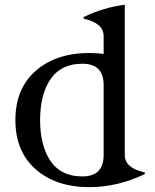

<svg xmlns="http://www.w3.org/2000/svg" viewBox="-20 -767 645 797"><path d="M351.1 9.8Q208 9.8 123 -68.8Q43.9 -142.1 43.9 -268.6Q43.9 -395 123 -468.3Q208 -546.9 351.1 -546.9Q380.9 -546.9 410.2 -543.5V-617.2Q410.2 -671.4 327.1 -689.5V-696.3Q411.6 -736.8 498 -747.1V-123.5Q498 -69.3 581.1 -51.3V-44.4Q467.8 9.8 351.1 9.8ZM321.8 -34.7Q410.2 -34.7 410.2 -123V-414.1Q410.2 -502.4 321.8 -502.4Q226.6 -502.4 182.6 -427.2Q146.5 -365.2 146.5 -268.6Q146.5 -171.9 182.6 -109.9Q226.1 -34.7 321.8 -34.7Z"/></svg>

Font: Modern Antiqua
Style: Book
Weight: 400
Designer: Wojciech Kalinowski "wmk69" (wmk69@o2.pl)
Foundry: Wojciech Kalinowski "wmk69" (wmk69@o2.pl)
Version: Version 3.1.0; 2021-05-28